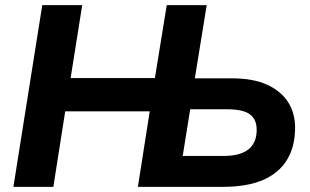

<svg xmlns="http://www.w3.org/2000/svg" viewBox="-20 -725 1203 745"><path d="M32 0 144 -705H299L254 -422H581L627 -705H782L736 -421H881Q963 -421 1017 -396Q1071 -371 1098 -328.5Q1125 -286 1125 -230Q1125 -156 1093.5 -104.5Q1062 -53 1000 -26.5Q938 0 846 0H515L561 -293H233L187 0ZM689 -120H849Q912 -120 944 -145.5Q976 -171 976 -221Q976 -262 949.5 -281.5Q923 -301 860 -301H718Z"/></svg>

Font: Nunito Sans 12pt ExtraBold
Style: Italic
Weight: 800
Italic angle: -9°
Designer: Vernon Adams
Foundry: Vernon Adams
Version: Version 3.101;gftools[0.9.27]